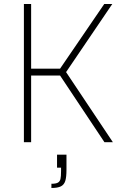

<svg xmlns="http://www.w3.org/2000/svg" viewBox="-20 -708 614 956"><path d="M99 0V-688H135V-366H279L499 -688H539L309 -349L542 0H500L279 -332H135V0ZM284 144V127H264V62H311V137Q311 174 305 193Q299 212 283 220Q267 228 236 228V207Q258 207 268 201.5Q278 196 281 183.5Q284 171 284 144Z"/></svg>

Font: Saira Semi Condensed Thin
Style: Regular
Weight: 100
Width: 4
Designer: Hector Gatti with collaboration of the Omnibus-Type team
Foundry: Omnibus-Type
Version: Version 1.001; ttfautohint (v1.8)